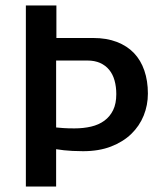

<svg xmlns="http://www.w3.org/2000/svg" viewBox="-20 -683 585 703"><path d="M74.7 -663.1H186.5V-543.9H321.3Q370.1 -543.9 407.7 -529.5Q445.3 -515.1 470.5 -488.8Q495.6 -462.4 508.5 -424.8Q521.5 -387.2 521.5 -340.3Q521.5 -297.9 506.1 -259.8Q490.7 -221.7 460.7 -192.6Q430.7 -163.6 386.5 -146.5Q342.3 -129.4 284.2 -129.4Q263.2 -129.4 245.4 -130.4Q227.5 -131.3 214.4 -132.8Q198.7 -134.8 185.5 -136.7V0H74.7ZM185.5 -216.3Q194.3 -215.3 211.4 -214.1Q228.5 -212.9 252.4 -212.9Q285.6 -212.9 313.7 -219.5Q341.8 -226.1 362.3 -241.2Q382.8 -256.3 394.3 -280Q405.8 -303.7 405.8 -338.4Q405.8 -365.7 399.4 -388.4Q393.1 -411.1 379.9 -427.2Q366.7 -443.4 346.7 -452.4Q326.7 -461.4 299.8 -461.4H185.5Z"/></svg>

Font: Basic
Style: Regular
Weight: 400
Designer: Magnus Gaarde
Foundry: Magnus Gaarde
Version: Version 1.003; ttfautohint (v1.1) -l 6 -r 16 -G 0 -x 16 -D l